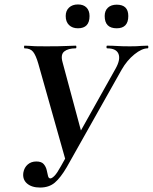

<svg xmlns="http://www.w3.org/2000/svg" viewBox="-20 -830 686 862"><path d="M160 12Q122 12 101 -6.5Q80 -25 85 -56Q89 -78 104.5 -91.5Q120 -105 143 -105Q166 -105 176 -93.5Q186 -82 189.5 -67Q193 -52 195.5 -40.5Q198 -29 206 -29Q213 -29 224.5 -40.5Q236 -52 253 -83L499 -522Q522 -563 512 -588Q502 -613 461 -613Q458 -613 458 -619Q458 -625 461 -625Q484 -625 506.5 -623.5Q529 -622 563 -622Q582 -622 593 -622.5Q604 -623 615 -624Q626 -625 643 -625Q646 -625 646 -619Q646 -613 643 -613Q617 -613 583.5 -586Q550 -559 526 -517L280 -80Q252 -32 226 -10Q200 12 160 12ZM276 -105 152 -544Q141 -582 128.5 -597.5Q116 -613 90 -613Q88 -613 88 -619Q88 -625 90 -625Q105 -625 114 -624Q123 -623 138 -622.5Q153 -622 187 -622Q250 -622 277 -623.5Q304 -625 320 -625Q323 -625 323 -619Q323 -613 320 -613Q286 -613 268.5 -599Q251 -585 261 -550L349 -223ZM330 -703Q305 -703 290 -717.5Q275 -732 275 -758Q275 -782 290 -796Q305 -810 330 -810Q355 -810 368.5 -796Q382 -782 382 -758Q382 -703 330 -703ZM504 -703Q450 -703 450 -758Q450 -782 464.5 -795.5Q479 -809 504 -809Q556 -809 556 -758Q556 -703 504 -703Z"/></svg>

Font: Cormorant
Style: Bold Italic
Weight: 700
Italic angle: -10°
Designer: Christian Thalmann (Catharsis Fonts)
Foundry: Catharsis Fonts
Version: Version 4.000